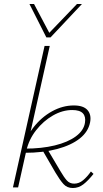

<svg xmlns="http://www.w3.org/2000/svg" viewBox="-20 -942 517 965"><path d="M45 0 204 -711H230L71 0ZM346 3Q317 3 299 -17Q281 -37 259 -74L194 -186L219 -191L283 -83Q301 -52 315.5 -35.5Q330 -19 353 -19Q377 -19 397.5 -36Q418 -53 437 -80L450 -68Q423 -34 399 -15.5Q375 3 346 3ZM104 -174 105 -195Q189 -195 255 -211Q321 -227 361 -256.5Q401 -286 407 -325Q412 -356 396.5 -372.5Q381 -389 343 -389Q294 -389 246 -361.5Q198 -334 161.5 -287.5Q125 -241 112 -183H94Q108 -250 148 -301.5Q188 -353 241.5 -382.5Q295 -412 351 -412Q399 -412 419.5 -389Q440 -366 433 -328Q424 -280 381 -246Q338 -212 267 -193Q196 -174 104 -174ZM213 -754 220 -769 367 -922H392L234 -754ZM213 -754 128 -922H151L232 -769L234 -754Z"/></svg>

Font: Ysabeau Office Thin
Style: Italic
Weight: 250
Italic angle: -12°
Designer: Christian Thalmann (Catharsis Fonts)
Version: Version 2.001;gftools[0.9.30]; featfreeze: tnum,lnum,ss02